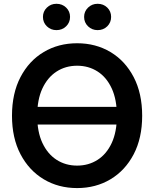

<svg xmlns="http://www.w3.org/2000/svg" viewBox="-20 -962 797 993"><path d="M620.1 -409.2V-317.9H139.6V-409.2ZM378.9 10.7Q282.2 10.7 206.1 -34.9Q129.9 -80.6 85.9 -164.6Q42 -248.5 42 -363.3Q42 -479 85.9 -563.2Q129.9 -647.5 206.1 -692.9Q282.2 -738.3 378.9 -738.3Q475.1 -738.3 551.3 -692.9Q627.4 -647.5 671.4 -563.2Q715.3 -479 715.3 -363.3Q715.3 -248 671.4 -164.1Q627.4 -80.1 551.3 -34.7Q475.1 10.7 378.9 10.7ZM378.9 -105.5Q438 -105.5 484.6 -135.3Q531.2 -165 557.9 -222.7Q584.5 -280.3 584.5 -363.3Q584.5 -446.8 557.9 -504.6Q531.2 -562.5 484.6 -592.3Q438 -622.1 378.9 -622.1Q319.3 -622.1 272.7 -592Q226.1 -562 199.2 -504.4Q172.4 -446.8 172.4 -363.3Q172.4 -280.3 199.2 -222.9Q226.1 -165.5 272.7 -135.5Q319.3 -105.5 378.9 -105.5ZM484.9 -806.2Q455.6 -806.2 435.3 -825.9Q415 -845.7 415 -874.5Q415 -902.8 435.3 -922.6Q455.6 -942.4 484.9 -942.4Q514.6 -942.4 534.7 -922.9Q554.7 -903.3 554.7 -874.5Q554.7 -845.7 534.7 -825.9Q514.6 -806.2 484.9 -806.2ZM272 -806.2Q242.7 -806.2 222.4 -825.9Q202.1 -845.7 202.1 -874.5Q202.1 -902.8 222.4 -922.6Q242.7 -942.4 272 -942.4Q301.8 -942.4 322 -922.9Q342.3 -903.3 342.3 -874.5Q342.3 -845.7 322 -825.9Q301.8 -806.2 272 -806.2Z"/></svg>

Font: Inter 24pt SemiBold
Style: Regular
Weight: 600
Designer: Rasmus Andersson
Foundry: rsms
Version: Version 4.001;git-66647c0bb